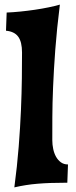

<svg xmlns="http://www.w3.org/2000/svg" viewBox="-20 -790 327 830"><path d="M206.1 -184.1Q206.1 -165 210 -146.2Q213.9 -127.4 222.2 -112.5Q230.5 -97.7 243.2 -88.4Q255.9 -79.1 273.9 -79.1L271 0H259.8Q227.5 0 198.7 1Q169.9 2 143.3 4.2Q116.7 6.3 91.8 10.3Q66.9 14.2 42 20Q54.2 -71.3 60.8 -155.5Q67.4 -239.7 70.6 -314.2Q73.7 -388.7 74.5 -451.7Q75.2 -514.6 75.2 -563Q75.2 -608.9 58.8 -631.3Q42.5 -653.8 5.9 -657.2L8.8 -735.8Q35.6 -736.8 67.4 -740Q99.1 -743.2 130.6 -747.8Q162.1 -752.4 190.4 -758.3Q218.8 -764.2 238.8 -770Q225.6 -664.1 219 -575.4Q212.4 -486.8 209.5 -414.3Q206.5 -341.8 206.3 -284.4Q206.1 -227.1 206.1 -184.1Z"/></svg>

Font: Simonetta
Style: Black
Weight: 900
Designer: Gayaneh Bagdasaryan
Foundry: Brownfox
Version: Version 1.002